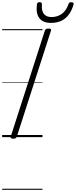

<svg xmlns="http://www.w3.org/2000/svg" viewBox="-20 -1263 698 1768"><path d="M102 14Q88 14 81.5 9.5Q75 5 79 -6L393 -981Q397 -991 404 -995.5Q411 -1000 426 -1000Q441 -1000 447 -995.5Q453 -991 449 -980L135 -5Q131 5 124 9.5Q117 14 102 14ZM449 -1052Q377 -1052 343 -1095Q309 -1138 320 -1223Q321 -1233 327 -1238Q333 -1243 345 -1243Q356 -1243 361.5 -1238Q367 -1233 366 -1223Q361 -1164 384 -1135Q407 -1106 454 -1106Q510 -1106 550.5 -1136.5Q591 -1167 609 -1222Q613 -1234 619 -1238.5Q625 -1243 637 -1243Q648 -1243 654 -1237Q660 -1231 657 -1221Q640 -1162 610.5 -1124.5Q581 -1087 540.5 -1069.5Q500 -1052 449 -1052ZM0 475H371V485H0ZM0 -20H371V0H0ZM0 -505H371V-500H0ZM0 -995H371V-985H0Z"/></svg>

Font: Playwrite CZ Guides
Style: Regular
Weight: 400
Designer: Veronika Burian, José Scaglione
Foundry: TypeTogether
Version: Version 1.003